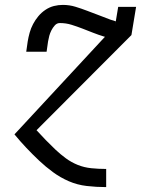

<svg xmlns="http://www.w3.org/2000/svg" viewBox="-20 -548 640 783"><path d="M87 -337 93 -379Q96 -397 101 -415Q106 -433 115 -450Q124 -467 136.5 -482Q149 -497 165.5 -508Q182 -519 200 -523.5Q218 -528 236 -528Q263 -528 287.5 -520.5Q312 -513 335.5 -504Q359 -495 383 -486Q407 -477 430 -468L452 -461L449 -442L448 -441L446 -439L444 -437L443 -435H442L439 -432L438 -431L437 -430L436 -428L434 -427V-426L433 -425L432 -424V-423L430 -422L429 -421Q429 -421 429 -421Q428 -420 428 -420L427 -418L423 -415L421 -412L418 -409L415 -405L414 -404L409 -399L408 -398L404 -399Q381 -406 359.5 -414.5Q338 -423 316 -431.5Q294 -440 271.5 -447Q249 -454 224 -454Q212 -454 203.5 -444.5Q195 -435 189.5 -424Q184 -413 181 -402Q178 -391 176 -379L170 -337ZM412 215Q373 215 334 210.5Q295 206 260.5 191Q226 176 196 154Q166 132 139 106.5Q112 81 87 54.5Q62 28 39 0L408 -398L409 -399L414 -404L415 -405L418 -409L421 -412L423 -415L427 -418L428 -420Q428 -420 429 -421Q429 -421 429 -421L430 -422L432 -423V-424L433 -425L434 -426V-427L436 -428L437 -430L438 -431L439 -432L442 -435H443L444 -437L446 -439L448 -441L449 -442L462 -520H535L516 -405L129 -17Q147 3 166.5 23Q186 43 206 62Q226 81 248.5 97.5Q271 114 297 124.5Q323 135 352.5 138Q382 141 412 141H413V215Z"/></svg>

Font: Iosevka Plex Etoile
Style: Italic
Weight: 400
Italic angle: -9°
Designer: Belleve Invis
Foundry: Belleve Invis
Version: Version 25.1.1; ttfautohint (v1.8.4)